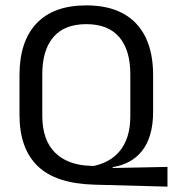

<svg xmlns="http://www.w3.org/2000/svg" viewBox="-20 -671 639 710"><path d="M599.3 19.2 329.3 11.9Q185.5 8 118.8 -57.4Q52.1 -122.7 52.1 -245.8V-393.5Q52.1 -517.6 115 -584.4Q178 -651.1 299.1 -651.1Q380 -651.1 434.9 -621.2Q489.8 -591.3 518 -533.8Q546.2 -476.3 546.2 -393.5V-258.2Q546.2 -209 535.2 -172.7Q524.2 -136.4 504.3 -111.8Q484.4 -87.3 457.3 -72.8Q430.3 -58.3 397.7 -53.2L395.8 -49.7L599.3 -53.8ZM315.1 -57.7 326.2 -57.3Q354 -63 378.7 -76.2Q403.4 -89.5 422.1 -111.6Q440.8 -133.7 451.4 -166.1Q461.9 -198.5 461.9 -242.5V-396.8Q461.9 -485.8 420.9 -533.8Q379.9 -581.7 299.1 -581.7Q218.4 -581.7 177.4 -533.8Q136.4 -485.8 136.4 -396.8V-242.7Q136.4 -154.3 182.9 -107.3Q229.5 -60.4 315.1 -57.7Z"/></svg>

Font: Anek Gurmukhi Medium
Style: Regular
Weight: 500
Designer: Sarang Kulkarni (Gurmukhi), Yesha Goshar (Latin)
Foundry: Ek Type
Version: Version 1.003